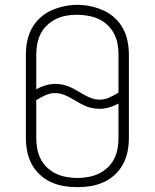

<svg xmlns="http://www.w3.org/2000/svg" viewBox="-20 -766 640 794"><path d="M300 8Q272 8 244.5 3.5Q217 -1 191.5 -12.5Q166 -24 145 -43.5Q124 -63 111 -87.5Q98 -112 92.5 -139.5Q87 -167 87 -195V-540Q87 -568 92.5 -595.5Q98 -623 111 -647.5Q124 -672 145 -691.5Q166 -711 191.5 -722.5Q217 -734 244.5 -740Q272 -746 300 -746Q328 -746 355.5 -740Q383 -734 408.5 -722.5Q434 -711 455 -691.5Q476 -672 489 -647.5Q502 -623 507.5 -595.5Q513 -568 513 -540V-195Q513 -167 507.5 -139.5Q502 -112 489 -87.5Q476 -63 455 -43.5Q434 -24 408.5 -12.5Q383 -1 355.5 3.5Q328 8 300 8ZM392 -354Q413 -354 432.5 -363Q452 -372 470 -383V-540Q470 -563 466 -585Q462 -607 451.5 -627Q441 -647 424 -663Q407 -679 386.5 -688Q366 -697 343 -701Q320 -705 298 -705Q275 -705 253 -701Q231 -697 211 -687Q191 -677 174.5 -661.5Q158 -646 148 -626Q138 -606 134 -584Q130 -562 130 -540V-397Q148 -407 168 -413Q188 -419 208 -419Q225 -419 241 -415.5Q257 -412 272 -405Q287 -398 301 -389.5Q315 -381 329.5 -373Q344 -365 359.5 -359.5Q375 -354 392 -354ZM300 -30Q322 -30 344.5 -34Q367 -38 387.5 -47.5Q408 -57 424.5 -72.5Q441 -88 451.5 -108Q462 -128 466 -150.5Q470 -173 470 -195V-338Q452 -328 432 -322Q412 -316 392 -316Q375 -316 359 -319.5Q343 -323 328 -330Q313 -337 299 -345.5Q285 -354 270.5 -362Q256 -370 240.5 -375.5Q225 -381 208 -381Q187 -381 167.5 -372Q148 -363 130 -352V-195Q130 -173 134 -150.5Q138 -128 148.5 -108Q159 -88 175.5 -72.5Q192 -57 212.5 -47.5Q233 -38 255.5 -34Q278 -30 300 -30Z"/></svg>

Font: Zed Sans Extralight Extended
Style: Regular
Weight: 200
Width: 7
Designer: Belleve Invis
Foundry: Belleve Invis
Version: Version 1.0.0; ttfautohint (v1.8.4)